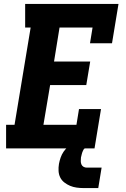

<svg xmlns="http://www.w3.org/2000/svg" viewBox="-20 -755 640 977"><path d="M11 0V-120H54L136 -615H108V-735H583L550 -535H438L451 -615H283L255 -442H439L419 -322H235L201 -120H369L382 -200H494L461 0ZM405 202Q387 202 369.5 199.5Q352 197 336.5 190.5Q321 184 307.5 173.5Q294 163 286.5 148Q279 133 278 115Q277 97 280 79Q283 63 288.5 47Q294 31 303.5 17Q313 3 326.5 -8.5Q340 -20 355.5 -27Q371 -34 387.5 -37Q404 -40 420 -40L414 0Q409 0 406.5 4Q404 8 402 12.5Q400 17 398.5 21Q397 25 396 29.5Q395 34 394 38Q393 42 392 46Q391 56 391 65Q391 74 394.5 82Q398 90 405.5 94Q413 98 422 98H497L480 202Z"/></svg>

Font: Iosevka Etoile Heavy Oblique
Style: Regular
Weight: 900
Italic angle: -9°
Designer: Belleve Invis
Foundry: Belleve Invis
Version: Version 15.5.2; ttfautohint (v1.8.4)